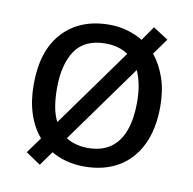

<svg xmlns="http://www.w3.org/2000/svg" viewBox="-71 -637 746 741"><g transform="rotate(10 302.5 -266.5)"><path d="M551 -269Q551 -180 520.5 -117.5Q490 -55 434 -22.5Q378 10 301 10Q264 10 232 1.5Q200 -7 172 -23L132 33L74 -6L119 -68Q88 -104 71.5 -154.5Q55 -205 55 -269Q55 -402 122 -474Q189 -546 304 -546Q341 -546 374 -536.5Q407 -527 435 -510L474 -566L533 -528L488 -465Q517 -430 534 -380.5Q551 -331 551 -269ZM146 -269Q146 -231 151.5 -198.5Q157 -166 170 -141L390 -447Q373 -459 350.5 -465.5Q328 -472 302 -472Q220 -472 183 -418Q146 -364 146 -269ZM460 -269Q460 -306 454 -337Q448 -368 437 -392L217 -86Q234 -75 256 -69Q278 -63 303 -63Q357 -63 392 -88Q427 -113 443.5 -159.5Q460 -206 460 -269Z"/></g></svg>

Font: Noto Sans Symbols
Style: Regular
Weight: 400
Designer: Monotype Design Team
Foundry: Monotype Imaging Inc.
Version: Version 2.002